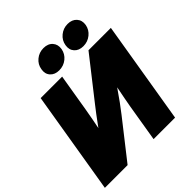

<svg xmlns="http://www.w3.org/2000/svg" viewBox="-252 -1117 1283 1283"><g transform="rotate(-45 390.0 -475.5)"><path d="M661.1 0H458L502 -265.6Q506.3 -289.6 513.7 -329.6Q521 -369.6 531.2 -419.2Q541.5 -468.8 553.7 -520L594.2 -510.7Q561 -460.9 529.8 -415.5Q498.5 -370.1 471.2 -332.3Q443.8 -294.4 420.9 -265.6L212.4 0H-2.4L118.2 -727.5H321.3L276.9 -460.9Q272 -430.7 262.9 -382.8Q253.9 -335 243.7 -284.2Q233.4 -233.4 224.1 -193.8L205.6 -247.1Q229.5 -285.2 255.4 -321.3Q281.2 -357.4 304.9 -388.4Q328.6 -419.4 346.2 -441.9L570.3 -727.5H781.7ZM565.9 -770.5Q524.4 -770.5 501.7 -795.9Q479 -821.3 485.8 -860.4Q492.2 -899.4 523.4 -925Q554.7 -950.7 595.7 -950.7Q637.2 -950.7 660.2 -925Q683.1 -899.4 676.8 -860.4Q669.9 -821.3 638.4 -795.9Q606.9 -770.5 565.9 -770.5ZM337.4 -770.5Q296.4 -770.5 273.7 -795.9Q251 -821.3 258.3 -860.4Q264.2 -899.4 295.2 -925Q326.2 -950.7 367.7 -950.7Q409.7 -950.7 432.4 -925Q455.1 -899.4 448.7 -860.4Q441.9 -821.3 410.6 -795.9Q379.4 -770.5 337.4 -770.5Z"/></g></svg>

Font: Inter 28pt Black
Style: Italic
Weight: 900
Italic angle: -9.3988°
Designer: Rasmus Andersson
Foundry: rsms
Version: Version 4.001;git-66647c0bb